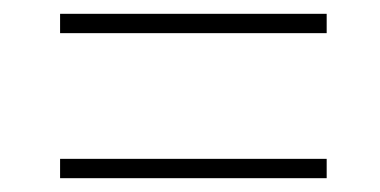

<svg xmlns="http://www.w3.org/2000/svg" viewBox="-20 -496 550 278"><path d="M67 -448H453V-476H67ZM67 -238H453V-266H67Z"/></svg>

Font: Noto Serif SemiCondensed Thin
Style: Italic
Weight: 100
Width: 4
Italic angle: -12°
Designer: Monotype Design Team
Foundry: Monotype Imaging Inc.
Version: Version 2.013